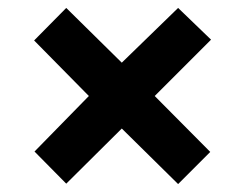

<svg xmlns="http://www.w3.org/2000/svg" viewBox="-20 -595 618 484"><path d="M429 -575 512 -495 370 -353 510 -212 429 -131 287 -271 147 -132 67 -213 204 -353 66 -493 147 -575 287 -437Z"/></svg>

Font: Noto Sans Myanmar ExtraBold
Style: Regular
Weight: 800
Designer: Monotype Design Team
Foundry: Monotype Imaging Inc.
Version: Version 2.107; ttfautohint (v1.8.4.7-5d5b)